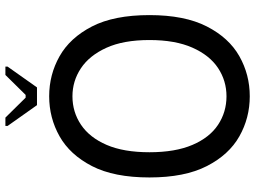

<svg xmlns="http://www.w3.org/2000/svg" viewBox="-134 -776 922 693"><g transform="rotate(-90 326.5 -429.0)"><path d="M33 -350Q33 -478 74 -557.5Q115 -637 181.5 -674.5Q248 -712 326 -712Q404 -712 470.5 -674.5Q537 -637 578 -557.5Q619 -478 619 -350Q619 -223 578 -143Q537 -63 470.5 -25.5Q404 12 326 12Q248 12 181.5 -25.5Q115 -63 74 -143Q33 -223 33 -350ZM124 -350Q124 -257 150.5 -195Q177 -133 223 -102.5Q269 -72 326 -72Q382 -72 428 -102.5Q474 -133 501.5 -195Q529 -257 529 -350Q529 -444 501 -505.5Q473 -567 427 -597.5Q381 -628 326 -628Q269 -628 223 -597Q177 -566 150.5 -504.5Q124 -443 124 -350ZM294 -756 219 -862V-870H249L321 -797H331L403 -870H433V-862L358 -756Z"/></g></svg>

Font: Phudu
Style: Regular
Weight: 400
Version: Version 1.005;gftools[0.9.23]